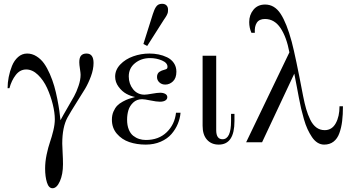

<svg xmlns="http://www.w3.org/2000/svg" viewBox="-20 -750 1839 1012"><path d="M29.8 -285.2H20Q20 -314 25.9 -344Q31.7 -374 43.2 -402.6Q54.7 -431.2 75.4 -449.5Q96.2 -467.8 123 -467.8Q149.4 -467.8 172.6 -453.1Q195.8 -438.5 212.2 -415.5Q228.5 -392.6 242.7 -360.1Q256.8 -327.6 265.9 -296.1Q274.9 -264.6 282 -228.5Q289.1 -192.4 292.7 -166.7Q296.4 -141.1 298.8 -116.2Q311 -139.6 334.2 -179.2Q357.4 -218.8 370.4 -242.2Q383.3 -265.6 394 -297.4Q404.8 -329.1 404.8 -356Q404.8 -364.7 401.4 -387Q397.9 -409.2 397.9 -421.9Q397.9 -446.3 407.5 -457Q417 -467.8 436 -467.8Q473.1 -467.8 473.1 -418Q473.1 -384.8 459.2 -347.4Q445.3 -310.1 428.5 -282Q411.6 -253.9 382.3 -207.8Q353 -161.6 335.9 -130.9Q308.1 -80.1 308.1 6.8Q308.1 23.4 310.1 55.4Q312 87.4 312 115.2Q312 168.5 295.7 205.3Q279.3 242.2 256.8 242.2Q236.8 242.2 227.3 211.4Q217.8 180.7 217.8 138.2Q217.8 103 225.8 64.7Q233.9 26.4 243.4 -1Q252.9 -28.3 261 -61.5Q269 -94.7 269 -121.1Q269 -155.8 258.1 -200.2Q247.1 -244.6 228.3 -285.9Q209.5 -327.1 180.2 -355.5Q150.9 -383.8 118.2 -383.8Q85.4 -383.8 63 -354.7Q40.5 -325.7 29.8 -285.2Z M768.1 -467.8Q792.5 -467.8 815.7 -463.1Q838.9 -458.5 860.8 -448Q882.8 -437.5 896.2 -418Q909.7 -398.4 909.7 -372.1Q909.7 -338.4 891.8 -321.3Q874 -304.2 851.1 -304.2Q832.5 -304.2 820.1 -315.7Q807.6 -327.1 807.6 -344.2Q807.6 -353.5 811 -360.6Q814.5 -367.7 821 -371.8Q827.6 -376 832.5 -377.9Q837.4 -379.9 844.7 -381.8Q856 -384.8 859.4 -387.7Q862.8 -390.6 862.8 -397.9Q862.8 -418.9 833.5 -431.4Q804.2 -443.8 771 -443.8Q724.6 -443.8 691.7 -417.2Q658.7 -390.6 658.7 -347.2Q658.7 -308.1 681.6 -279.5Q704.6 -251 741.7 -251Q752.9 -251 781.2 -256.1Q809.6 -261.2 824.7 -261.2Q840.3 -261.2 851.1 -255.1Q861.8 -249 861.8 -237.8Q861.8 -227.1 851.6 -220.5Q841.3 -213.9 822.8 -213.9Q805.2 -213.9 773.4 -220.5Q741.7 -227.1 729 -227.1Q700.7 -227.1 682.1 -209.5Q663.6 -191.9 656.7 -168.7Q649.9 -145.5 649.9 -119.1Q649.9 -89.4 658.7 -67.6Q667.5 -45.9 682.1 -34.4Q696.8 -22.9 713.4 -17.6Q730 -12.2 749 -12.2Q816.4 -12.2 858.6 -53Q900.9 -93.8 907.7 -155.8H931.6Q929.2 -126 917.2 -97.2Q905.3 -68.4 883.8 -43.5Q862.3 -18.6 827.1 -3.2Q792 12.2 748 12.2Q700.7 12.2 661.4 -1.2Q622.1 -14.6 595.9 -45.2Q569.8 -75.7 569.8 -119.1Q569.8 -143.1 578.1 -162.1Q586.4 -181.2 597.7 -192.9Q608.9 -204.6 627.4 -214.6Q646 -224.6 659.2 -229Q672.4 -233.4 691.9 -238.8Q668.9 -243.2 646 -255.6Q623 -268.1 605 -292.5Q586.9 -316.9 586.9 -346.2Q586.9 -381.8 614 -410.2Q641.1 -438.5 682.1 -453.1Q723.1 -467.8 768.1 -467.8ZM735.8 -518.1 785.6 -675.8Q790 -688.5 793 -696Q795.9 -703.6 801.5 -712.6Q807.1 -721.7 815.2 -725.8Q823.2 -730 834 -730Q849.1 -730 857.4 -721.7Q865.7 -713.4 865.7 -699.2Q865.7 -692.4 865 -686.8Q864.3 -681.2 861.3 -675Q858.4 -668.9 857.2 -666.5Q856 -664.1 850.6 -656Q845.2 -647.9 843.8 -646L755.9 -507.8Z M1047.9 -456.1H1119.6V-64Q1119.6 -16.1 1152.8 -16.1Q1197.8 -16.1 1197.8 -111.8V-149.9H1215.8V-111.8Q1215.8 12.2 1132.8 12.2Q1094.2 12.2 1071 -13.7Q1047.9 -39.6 1047.9 -86.9Z M1277.3 0 1505.4 -474.1Q1490.2 -555.2 1458.3 -602.5Q1426.3 -649.9 1376.5 -649.9Q1346.2 -649.9 1333.5 -630.1Q1320.8 -610.4 1323.2 -577.1H1305.2Q1293.5 -603.5 1293.5 -633.8Q1293.5 -671.4 1315.9 -698.7Q1338.4 -726.1 1377.4 -726.1Q1427.2 -726.1 1459.2 -677Q1491.2 -627.9 1517.6 -529.8Q1538.1 -452.1 1577.6 -244.1Q1585.4 -204.1 1593.8 -175.3Q1602.1 -146.5 1615.2 -119.4Q1628.4 -92.3 1647.5 -78.1Q1666.5 -64 1691.4 -64Q1729.5 -64 1749.5 -99.9Q1769.5 -135.7 1769.5 -189.9H1787.6Q1787.6 -145.5 1783.4 -111.6Q1779.3 -77.6 1768.8 -48.3Q1758.3 -19 1738 -3.4Q1717.8 12.2 1688.5 12.2Q1669.9 12.2 1653.6 2Q1637.2 -8.3 1624.3 -27.6Q1611.3 -46.9 1600.8 -69.6Q1590.3 -92.3 1581.8 -122.3Q1573.2 -152.3 1567.1 -178.2Q1561 -204.1 1555.2 -235.8Q1553.2 -246.6 1544.4 -293.2Q1535.6 -339.8 1531.2 -361.8L1361.3 0Z"/></svg>

Font: Flanker Steampunk
Style: Regular
Weight: 400
Designer: Alexey Kryukov, Leonardo Di Lena
Foundry: Alexey Kryukov, Leonardo Di Lena
Version: 1.210